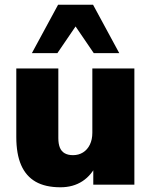

<svg xmlns="http://www.w3.org/2000/svg" viewBox="-20 -782 641 813"><path d="M236 11Q172 11 131 -12.5Q90 -36 69.5 -83Q49 -130 49 -202V-492H227V-197Q227 -173 233.5 -157Q240 -141 254 -133Q268 -125 289 -125Q313 -125 331.5 -136.5Q350 -148 360.5 -169.5Q371 -191 371 -220V-492H549V0H375V-90H391Q369 -41 329.5 -15Q290 11 236 11ZM115 -557 226 -762H374L485 -557H377L300 -670L223 -557Z"/></svg>

Font: Nunito Sans 12pt ExtraLight 12pt Black
Style: Regular
Weight: 900
Version: Version 3.101;gftools[0.9.27]